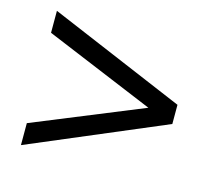

<svg xmlns="http://www.w3.org/2000/svg" viewBox="-77 -566 738 667"><g transform="rotate(15 292.0 -232.5)"><path d="M539 -267V-198L50 9V-70L444 -231L50 -395V-474Z"/></g></svg>

Font: ColatingCofangSans
Style: Regular
Weight: 400
Foundry: GNU
Version: Version 412.227;June 27, 2022;FontCreator 11.0.0.2412 32-bit